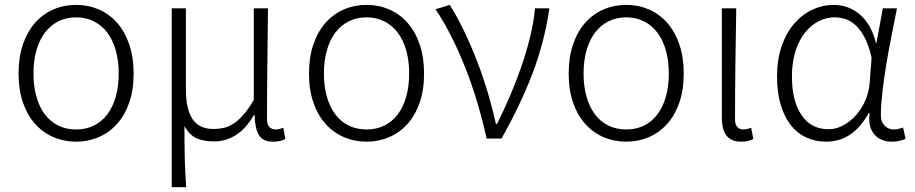

<svg xmlns="http://www.w3.org/2000/svg" viewBox="-20 -567 3747 786"><path d="M292 13Q242 13 199 -5.5Q156 -24 124 -59.5Q92 -95 74 -147Q56 -199 56 -266Q56 -333 74 -385.5Q92 -438 124 -474Q156 -510 199 -528.5Q242 -547 292 -547Q341 -547 384 -528.5Q427 -510 459 -474Q491 -438 509 -385.5Q527 -333 527 -266Q527 -199 509 -147Q491 -95 459 -59.5Q427 -24 384 -5.5Q341 13 292 13ZM292 -37Q332 -37 364.5 -53Q397 -69 419.5 -99Q442 -129 454 -171.5Q466 -214 466 -266Q466 -318 454 -360.5Q442 -403 419.5 -433Q397 -463 364.5 -479.5Q332 -496 292 -496Q251 -496 218.5 -479.5Q186 -463 163.5 -433Q141 -403 129 -360.5Q117 -318 117 -266Q117 -214 129 -171.5Q141 -129 163.5 -99Q186 -69 218.5 -53Q251 -37 292 -37Z M683 -533H741V-199Q741 -122 767.5 -80.5Q794 -39 854 -39Q874 -39 894 -43Q914 -47 934 -59.5Q954 -72 975 -95.5Q996 -119 1019 -158V-533H1077Q1076 -417 1074.5 -303Q1073 -189 1073 -78Q1073 -57 1083 -47Q1093 -37 1108 -37Q1116 -37 1122.5 -38.5Q1129 -40 1140 -44L1148 2Q1139 7 1127 10Q1115 13 1098 13Q1057 13 1040.5 -13Q1024 -39 1022 -97H1020Q987 -40 945.5 -14Q904 12 856 12Q817 12 787 0Q757 -12 735 -51Q735 -7 735.5 25Q736 57 736.5 85Q737 113 738.5 139.5Q740 166 742 199H683Z M1481 13Q1431 13 1388 -5.5Q1345 -24 1313 -59.5Q1281 -95 1263 -147Q1245 -199 1245 -266Q1245 -333 1263 -385.5Q1281 -438 1313 -474Q1345 -510 1388 -528.5Q1431 -547 1481 -547Q1530 -547 1573 -528.5Q1616 -510 1648 -474Q1680 -438 1698 -385.5Q1716 -333 1716 -266Q1716 -199 1698 -147Q1680 -95 1648 -59.5Q1616 -24 1573 -5.5Q1530 13 1481 13ZM1481 -37Q1521 -37 1553.5 -53Q1586 -69 1608.5 -99Q1631 -129 1643 -171.5Q1655 -214 1655 -266Q1655 -318 1643 -360.5Q1631 -403 1608.5 -433Q1586 -463 1553.5 -479.5Q1521 -496 1481 -496Q1440 -496 1407.5 -479.5Q1375 -463 1352.5 -433Q1330 -403 1318 -360.5Q1306 -318 1306 -266Q1306 -214 1318 -171.5Q1330 -129 1352.5 -99Q1375 -69 1407.5 -53Q1440 -37 1481 -37Z M1972 0Q1956 -73 1934.5 -145.5Q1913 -218 1886.5 -285.5Q1860 -353 1829 -415Q1798 -477 1763 -529L1821 -547Q1851 -500 1879.5 -440.5Q1908 -381 1933 -316.5Q1958 -252 1977.5 -186Q1997 -120 2010 -60H2015Q2042 -114 2067.5 -173.5Q2093 -233 2114 -293.5Q2135 -354 2150 -415Q2165 -476 2170 -533H2229Q2209 -395 2160 -266.5Q2111 -138 2033 0H1972Z M2544 13Q2494 13 2451 -5.5Q2408 -24 2376 -59.5Q2344 -95 2326 -147Q2308 -199 2308 -266Q2308 -333 2326 -385.5Q2344 -438 2376 -474Q2408 -510 2451 -528.5Q2494 -547 2544 -547Q2593 -547 2636 -528.5Q2679 -510 2711 -474Q2743 -438 2761 -385.5Q2779 -333 2779 -266Q2779 -199 2761 -147Q2743 -95 2711 -59.5Q2679 -24 2636 -5.5Q2593 13 2544 13ZM2544 -37Q2584 -37 2616.5 -53Q2649 -69 2671.5 -99Q2694 -129 2706 -171.5Q2718 -214 2718 -266Q2718 -318 2706 -360.5Q2694 -403 2671.5 -433Q2649 -463 2616.5 -479.5Q2584 -496 2544 -496Q2503 -496 2470.5 -479.5Q2438 -463 2415.5 -433Q2393 -403 2381 -360.5Q2369 -318 2369 -266Q2369 -214 2381 -171.5Q2393 -129 2415.5 -99Q2438 -69 2470.5 -53Q2503 -37 2544 -37Z M3013 13Q2935 13 2935 -85V-533H2994Q2992 -417 2990.5 -303Q2989 -189 2989 -78Q2989 -57 2998.5 -47Q3008 -37 3023 -37Q3037 -37 3055 -44L3064 2Q3055 7 3042.5 10Q3030 13 3013 13Z M3362 13Q3318 13 3281 -4Q3244 -21 3217.5 -54.5Q3191 -88 3176 -138Q3161 -188 3161 -254Q3161 -324 3180 -378.5Q3199 -433 3231.5 -470.5Q3264 -508 3306 -527.5Q3348 -547 3394 -547Q3420 -547 3446 -538.5Q3472 -530 3495.5 -511.5Q3519 -493 3537 -463.5Q3555 -434 3566 -391H3568L3594 -533H3652Q3641 -477 3629 -417Q3617 -357 3607.5 -298.5Q3598 -240 3592 -187.5Q3586 -135 3586 -95Q3586 -68 3601.5 -52.5Q3617 -37 3639 -37Q3649 -37 3659 -39.5Q3669 -42 3677 -45L3687 1Q3677 6 3663.5 9.5Q3650 13 3630 13Q3608 13 3590 5.5Q3572 -2 3559.5 -16.5Q3547 -31 3541.5 -53Q3536 -75 3540 -104H3536Q3472 13 3362 13ZM3372 -38Q3402 -38 3430.5 -53Q3459 -68 3482.5 -93.5Q3506 -119 3521.5 -153.5Q3537 -188 3540 -226L3548 -331Q3536 -384 3518 -416.5Q3500 -449 3479.5 -466.5Q3459 -484 3437.5 -490Q3416 -496 3397 -496Q3363 -496 3331.5 -480Q3300 -464 3275.5 -433.5Q3251 -403 3236.5 -357.5Q3222 -312 3222 -254Q3222 -154 3261 -96Q3300 -38 3372 -38Z"/></svg>

Font: SpoqaHanSansJP-Light
Style: Regular
Weight: 300
Designer: [Source Han Sans]
Ryoko NISHIZUKA  (kana & ideographs); Paul D. Hunt (Latin, Greek & Cyrillic); Wenlong ZHANG  (bopomofo
Foundry: Spoqa (http://bi.spoqa.com)
Version: Version 1.002.20150607